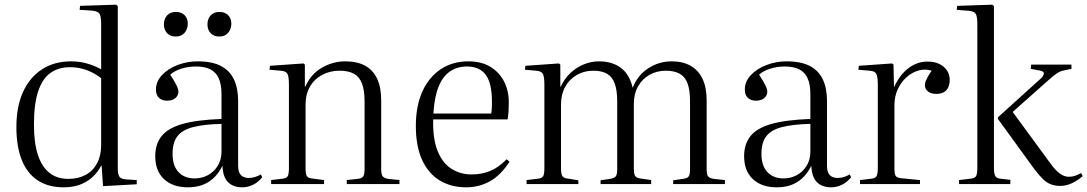

<svg xmlns="http://www.w3.org/2000/svg" viewBox="-20 -786 4644 820"><path d="M252 14Q187 14 142 -15Q97 -44 73.5 -101.5Q50 -159 50 -243Q50 -331 78.5 -393.5Q107 -456 159.5 -490Q212 -524 284 -524Q321 -524 354.5 -514Q388 -504 412 -490V-683Q412 -717 404.5 -728Q397 -739 369 -741L320 -744L322 -761L476 -766L483 -760V-66Q483 -42 489.5 -32Q496 -22 516 -20L564 -17V1L420 9L414 -78H412Q396 -48 372.5 -27.5Q349 -7 319 3.5Q289 14 252 14ZM272 -22Q314 -22 345.5 -39Q377 -56 394.5 -88.5Q412 -121 412 -167V-452Q384 -474 350.5 -486.5Q317 -499 279 -499Q230 -499 195.5 -474.5Q161 -450 143 -396Q125 -342 125 -254Q125 -175 142 -124Q159 -73 191.5 -47.5Q224 -22 272 -22Z M782 14Q718 14 680.5 -21Q643 -56 643 -119Q643 -170 669.5 -204Q696 -238 757.5 -256Q819 -274 926 -278V-383Q926 -426 914 -452Q902 -478 878 -490Q854 -502 818 -502Q784 -502 754 -492.5Q724 -483 707 -467Q720 -447 727.5 -433.5Q735 -420 738.5 -411Q742 -402 742 -395Q742 -378 729 -367Q716 -356 694 -356Q672 -356 659 -368Q646 -380 646 -403Q646 -438 672 -465.5Q698 -493 739 -508.5Q780 -524 824 -524Q886 -524 924 -504Q962 -484 979.5 -446Q997 -408 997 -354V-78Q997 -50 1009 -38Q1021 -26 1042 -26Q1056 -26 1069 -30Q1082 -34 1094 -41L1100 -29Q1082 -7 1060 3.5Q1038 14 1015 14Q976 14 954 -8Q932 -30 930 -78Q913 -44 890.5 -24Q868 -4 841.5 5Q815 14 782 14ZM811 -24Q842 -24 868 -38Q894 -52 910 -78Q926 -104 926 -139V-257Q850 -255 804 -243Q758 -231 737.5 -204Q717 -177 717 -129Q717 -78 742.5 -51Q768 -24 811 -24ZM917 -630Q893 -630 879.5 -644.5Q866 -659 866 -682Q866 -705 879.5 -720Q893 -735 917 -735Q941 -735 954.5 -721Q968 -707 968 -685Q968 -662 954.5 -646Q941 -630 917 -630ZM730 -630Q707 -630 693.5 -644.5Q680 -659 680 -682Q680 -705 693.5 -720Q707 -735 731 -735Q755 -735 768.5 -721Q782 -707 782 -685Q782 -662 768.5 -646Q755 -630 730 -630Z M1138 0V-17L1188 -23Q1204 -25 1209 -34Q1214 -43 1214 -70V-422Q1214 -458 1208 -470Q1202 -482 1180 -484L1131 -488L1133 -505L1276 -515L1282 -510V-416H1284Q1308 -470 1355 -497Q1402 -524 1455 -524Q1506 -524 1540 -505Q1574 -486 1591 -449Q1608 -412 1608 -358V-64Q1608 -42 1614 -33.5Q1620 -25 1639 -22L1686 -17V0H1461V-17L1507 -22Q1526 -24 1531.5 -33Q1537 -42 1537 -64V-353Q1537 -399 1526.5 -428Q1516 -457 1492.5 -470.5Q1469 -484 1430 -484Q1389 -484 1355.5 -466Q1322 -448 1303.5 -415.5Q1285 -383 1285 -340V-67Q1285 -44 1290 -35Q1295 -26 1310 -24L1364 -17V0Z M1971 14Q1907 14 1858.5 -15Q1810 -44 1783 -102.5Q1756 -161 1756 -248Q1756 -334 1784 -395.5Q1812 -457 1862.5 -490.5Q1913 -524 1980 -524Q2035 -524 2073 -501.5Q2111 -479 2132 -439.5Q2153 -400 2153 -348Q2153 -331 2152 -313Q2151 -295 2148 -276H1830Q1828 -192 1849.5 -140Q1871 -88 1909 -64.5Q1947 -41 1994 -41Q2036 -41 2072.5 -55.5Q2109 -70 2144 -106L2156 -95Q2118 -37 2072 -11.5Q2026 14 1971 14ZM1831 -301H2078Q2080 -313 2080.5 -325.5Q2081 -338 2081 -351Q2081 -431 2054.5 -466.5Q2028 -502 1974 -502Q1933 -502 1902 -481Q1871 -460 1853 -415.5Q1835 -371 1831 -301Z M2229 0V-17L2279 -23Q2295 -25 2300 -34Q2305 -43 2305 -70V-422Q2305 -457 2299 -469.5Q2293 -482 2271 -484L2222 -488L2224 -505L2367 -515L2373 -510V-416H2375Q2391 -451 2417 -475Q2443 -499 2474.5 -511.5Q2506 -524 2538 -524Q2595 -524 2632 -496Q2669 -468 2682 -411Q2704 -466 2749.5 -495Q2795 -524 2849 -524Q2896 -524 2929.5 -505Q2963 -486 2980.5 -449Q2998 -412 2998 -357V-64Q2998 -41 3004 -33Q3010 -25 3029 -22L3076 -17V0H2855V-16L2896 -22Q2915 -24 2921 -32Q2927 -40 2927 -64V-354Q2927 -401 2916.5 -429.5Q2906 -458 2883 -471Q2860 -484 2824 -484Q2785 -484 2754 -466.5Q2723 -449 2705 -417Q2687 -385 2687 -342V-66Q2687 -46 2691.5 -36.5Q2696 -27 2713 -24L2761 -17V0H2545V-16L2585 -22Q2604 -25 2610 -33Q2616 -41 2616 -64V-353Q2616 -400 2605.5 -429Q2595 -458 2572.5 -471Q2550 -484 2514 -484Q2475 -484 2443.5 -466Q2412 -448 2394 -415.5Q2376 -383 2376 -340V-67Q2376 -44 2381 -35Q2386 -26 2401 -24L2450 -16V0Z M3297 14Q3233 14 3195.5 -21Q3158 -56 3158 -119Q3158 -170 3184.5 -204Q3211 -238 3272.5 -256Q3334 -274 3441 -278V-383Q3441 -426 3429 -452Q3417 -478 3393 -490Q3369 -502 3333 -502Q3299 -502 3269 -492.5Q3239 -483 3222 -467Q3235 -447 3242.5 -433.5Q3250 -420 3253.5 -411Q3257 -402 3257 -395Q3257 -378 3244 -367Q3231 -356 3209 -356Q3187 -356 3174 -368Q3161 -380 3161 -403Q3161 -438 3187 -465.5Q3213 -493 3254 -508.5Q3295 -524 3339 -524Q3401 -524 3439 -504Q3477 -484 3494.5 -446Q3512 -408 3512 -354V-78Q3512 -50 3524 -38Q3536 -26 3557 -26Q3571 -26 3584 -30Q3597 -34 3609 -41L3615 -29Q3597 -7 3575 3.5Q3553 14 3530 14Q3491 14 3469 -8Q3447 -30 3445 -78Q3428 -44 3405.5 -24Q3383 -4 3356.5 5Q3330 14 3297 14ZM3326 -24Q3357 -24 3383 -38Q3409 -52 3425 -78Q3441 -104 3441 -139V-257Q3365 -255 3319 -243Q3273 -231 3252.5 -204Q3232 -177 3232 -129Q3232 -78 3257.5 -51Q3283 -24 3326 -24Z M3653 0V-17L3703 -23Q3719 -25 3724 -34.5Q3729 -44 3729 -69V-422Q3729 -458 3723 -470Q3717 -482 3695 -484L3646 -488L3648 -505L3790 -515L3796 -510L3798 -415H3799Q3823 -467 3860 -495Q3897 -523 3941 -523Q3984 -523 4010 -501Q4036 -479 4036 -444Q4036 -426 4029.5 -412.5Q4023 -399 4010.5 -392Q3998 -385 3979 -385Q3955 -385 3942.5 -396Q3930 -407 3930 -422Q3930 -431 3933.5 -439.5Q3937 -448 3943 -459Q3949 -470 3959 -484Q3931 -493 3903 -485Q3875 -477 3851.5 -456Q3828 -435 3814 -404.5Q3800 -374 3800 -338V-68Q3800 -45 3804.5 -36Q3809 -27 3827 -25L3909 -17V0Z M4508 8Q4487 8 4469 1.5Q4451 -5 4434.5 -21Q4418 -37 4398 -63L4242 -278V-285L4421 -447Q4436 -459 4438 -470.5Q4440 -482 4419 -485L4382 -492L4384 -510H4556V-492L4523 -485Q4507 -482 4492 -471.5Q4477 -461 4457 -443L4305 -308L4464 -91Q4486 -60 4505.5 -45.5Q4525 -31 4545 -31Q4560 -31 4572.5 -35.5Q4585 -40 4597 -47L4604 -34Q4584 -16 4559 -4Q4534 8 4508 8ZM4076 0V-17L4126 -23Q4144 -25 4149 -34.5Q4154 -44 4154 -71V-682Q4154 -715 4147.5 -726.5Q4141 -738 4116 -740L4066 -744L4068 -761L4218 -766L4225 -760V-68Q4225 -46 4230 -35.5Q4235 -25 4251 -23L4295 -18V0Z"/></svg>

Font: Literata 60pt Light
Style: Regular
Weight: 300
Designer: Latin by Veronika Burian and Jose Scaglione. Greek by Irene Vlachou. Cyrillic by Vera Evstafieva.
Foundry: TypeTogether
Version: Version 3.103;gftools[0.9.29]